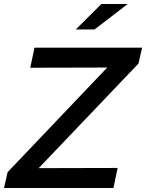

<svg xmlns="http://www.w3.org/2000/svg" viewBox="-45 -938 729 958"><path d="M0 0ZM-25 0 -7 -79 490 -601 106 -600 127 -700H664L646 -621L148 -99L542 -100L521 0ZM461 -918H592L427 -791H333Z"/></svg>

Font: Rosa Sans Medium
Style: Italic
Weight: 500
Italic angle: -12°
Designer: Pentagram / MCKL
Foundry: Pentagram / MCKL
Version: Version 1.005;September 16, 2019;FontCreator 11.5.0.2425 64-